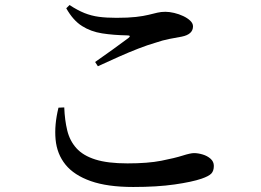

<svg xmlns="http://www.w3.org/2000/svg" viewBox="-20 -733 1040 765"><path d="M511 12Q408 12 341.5 -11.5Q275 -35 241 -77Q207 -119 201.5 -177Q196 -235 213 -304L236 -305Q238 -254 248 -213Q258 -172 284.5 -142.5Q311 -113 360 -97.5Q409 -82 488 -82Q569 -82 622.5 -92.5Q676 -103 707.5 -113Q739 -123 753 -123Q769 -123 787.5 -117.5Q806 -112 819 -100.5Q832 -89 832 -72Q832 -52 822 -41.5Q812 -31 783 -21Q745 -8 675.5 2Q606 12 511 12ZM359 -486Q392 -509 429.5 -536Q467 -563 491 -581Q505 -592 487 -592Q432 -593 387 -600Q342 -607 306.5 -629.5Q271 -652 244 -700L257 -713Q289 -692 316.5 -681Q344 -670 374 -666Q404 -662 444 -662Q491 -662 521.5 -665.5Q552 -669 572 -674Q592 -679 607 -682.5Q622 -686 639 -686Q655 -686 674 -681.5Q693 -677 710 -669Q727 -661 738 -650.5Q749 -640 749 -628Q749 -596 704 -587Q682 -583 655.5 -578Q629 -573 597 -562Q569 -554 531.5 -539.5Q494 -525 452.5 -506.5Q411 -488 370 -469Z"/></svg>

Font: Noto Serif KR SemiBold
Style: Regular
Weight: 600
Designer: Ryoko NISHIZUKA 西塚涼子 (kana & ideographs); Frank Grießhammer (Latin, Greek & Cyrillic); Wenlong ZHANG 张文龙 (bopomofo); San
Foundry: Adobe
Version: Version 2.003-H1;hotconv 1.1.1;makeotfexe 2.6.0